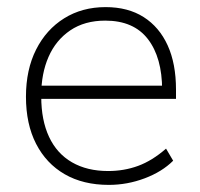

<svg xmlns="http://www.w3.org/2000/svg" viewBox="-20 -512 563 540"><path d="M286 8Q214 8 162 -22Q110 -52 81.5 -107.5Q53 -163 53 -240Q53 -316 81.5 -372.5Q110 -429 160.5 -460.5Q211 -492 277 -492Q340 -492 384 -464Q428 -436 451.5 -384.5Q475 -333 475 -260V-234H80V-271H453L436 -259Q436 -350 396 -402Q356 -454 276 -454Q218 -454 177.5 -426.5Q137 -399 116.5 -352Q96 -305 96 -245V-240Q96 -174 118 -127Q140 -80 182.5 -55.5Q225 -31 284 -31Q329 -31 368.5 -45.5Q408 -60 447 -94L467 -60Q436 -29 387 -10.5Q338 8 286 8Z"/></svg>

Font: Nunito Sans 12pt ExtraLight
Style: Regular
Weight: 200
Designer: Vernon Adams
Foundry: Vernon Adams
Version: Version 3.101;gftools[0.9.27]